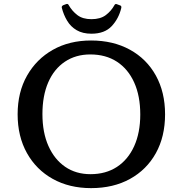

<svg xmlns="http://www.w3.org/2000/svg" viewBox="-20 -962 943 991"><path d="M450 9Q338 9 252.5 -38.5Q167 -86 119 -172Q71 -258 71 -372Q71 -486 119.5 -571.5Q168 -657 253 -705Q338 -753 450 -753Q564 -753 650.5 -705.5Q737 -658 784.5 -572Q832 -486 832 -372Q832 -257 784.5 -171.5Q737 -86 651 -38.5Q565 9 450 9ZM447 -63Q526 -63 583.5 -100.5Q641 -138 672.5 -207.5Q704 -277 704 -371Q704 -467 672.5 -536.5Q641 -606 583.5 -643.5Q526 -681 446 -681Q371 -681 315 -643.5Q259 -606 229 -537Q199 -468 199 -373Q199 -278 230 -208.5Q261 -139 316.5 -101Q372 -63 447 -63ZM452 -788Q407 -788 376 -806Q345 -824 326.5 -855Q308 -886 299 -922Q297 -930 306 -935L322 -941Q331 -944 335 -935Q352 -905 379.5 -884Q407 -863 452 -863Q498 -863 526 -884Q554 -905 571 -936Q575 -944 584 -940L600 -934Q608 -932 606 -921Q593 -866 556.5 -827Q520 -788 452 -788Z"/></svg>

Font: Hahmlet Medium
Style: Regular
Weight: 500
Version: Version 1.002